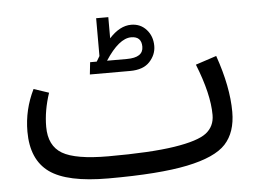

<svg xmlns="http://www.w3.org/2000/svg" viewBox="-46 -650 971 723"><g transform="rotate(-5 439.0 -288.5)"><path d="M551 -468Q551 -435 526.5 -408.5Q502 -382 452 -382H300L305 -428H330L342 -448V-591H388V-511Q428 -555 471 -555Q506 -555 528.5 -530Q551 -505 551 -468ZM369 -428H444Q506 -428 506 -469Q506 -508 467 -508Q421 -508 369 -428ZM780 -410Q822 -290 822 -195Q822 -118 781.5 -74Q741 -30 634.5 -8Q528 14 336 14Q180 14 113.5 -34Q47 -82 47 -188Q47 -271 84 -346L141 -327Q119 -261 119 -200Q119 -128 169 -98.5Q219 -69 343 -69Q503 -69 593 -83Q683 -97 715 -122Q747 -147 747 -190Q747 -269 701 -384Z"/></g></svg>

Font: FiraGO Book
Style: Regular
Weight: 350
Designer: bBox Type
Foundry: bBox Type GmbH
Version: Version 1.001;PS 001.001;hotconv 1.0.88;makeotf.lib2.5.64775